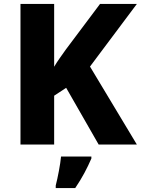

<svg xmlns="http://www.w3.org/2000/svg" viewBox="-20 -734 715 975"><path d="M675 0H481L316 -288L255 -248V0H84V-714H255V-395Q268 -417 283.5 -439Q299 -461 314 -482L488 -714H675L437 -396ZM444 71Q428 108 408.5 144.5Q389 181 362 221H263V208Q271 177 279 134.5Q287 92 290 61H444Z"/></svg>

Font: Noto Sans Bengali ExtraBold
Style: Regular
Weight: 800
Designer: Jelle Bosma - Monotype Design Team
Foundry: Monotype Imaging Inc.
Version: Version 2.003; ttfautohint (v1.8.4.7-5d5b)